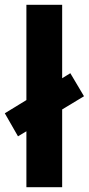

<svg xmlns="http://www.w3.org/2000/svg" viewBox="-32 -780 370 800"><path d="M78 0V-233L43 -212L-12 -308L78 -363V-760H227V-454L261 -475L318 -379L227 -324V0Z"/></svg>

Font: Noto Sans Gujarati
Style: Regular
Weight: 400
Designer: Jelle Bosma - Monotype Design Team, Universal Thirst
Foundry: Monotype Imaging Inc.
Version: Version 2.102